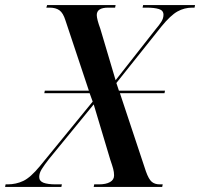

<svg xmlns="http://www.w3.org/2000/svg" viewBox="-67 -734 786 754"><path d="M-47 0 -45 -10H-37Q-4 -10 24.5 -23.5Q53 -37 90 -82L297 -335L285 -368H107L109 -378H282L190 -654Q181 -683 166.5 -693.5Q152 -704 128 -704H115L118 -714H387L385 -704H358Q313 -704 313 -675Q313 -667 316.5 -653.5Q320 -640 327 -621L387 -419L545 -620Q558 -635 566.5 -648.5Q575 -662 575 -676Q575 -693 557 -698.5Q539 -704 509 -704H493L495 -714H699L697 -704H688Q657 -704 630 -689Q603 -674 567 -630L390 -408L400 -378H581L579 -368H404L506 -61Q517 -30 529 -20Q541 -10 560 -10H572L570 0H301L303 -10H322Q349 -10 365 -19Q381 -28 381 -45Q381 -58 377.5 -71Q374 -84 366 -107L301 -324L125 -109Q107 -86 97 -70Q87 -54 87 -39Q87 -23 103.5 -16.5Q120 -10 152 -10H176L174 0Z"/></svg>

Font: Noto Serif Display SemiCondensed Medium
Style: Italic
Weight: 500
Width: 4
Italic angle: -12°
Designer: Monotype Design Team
Foundry: Monotype Imaging Inc.
Version: Version 2.009